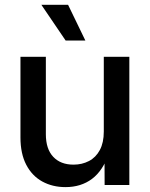

<svg xmlns="http://www.w3.org/2000/svg" viewBox="-20 -764 619 793"><path d="M250.5 8.8Q196.8 8.8 154.5 -14.4Q112.3 -37.6 88.4 -83.5Q64.5 -129.4 64.5 -196.3V-529.3H169.4V-209.5Q169.4 -148.9 199.7 -116.5Q230 -84 283.7 -84Q318.8 -84 347.4 -98.9Q376 -113.8 392.3 -144.3Q408.7 -174.8 408.7 -220.7V-529.3H514.2V0H412.1L411.6 -130.4H429.7Q405.3 -59.1 359.9 -25.1Q314.5 8.8 250.5 8.8ZM251 -596.7 150.9 -744.1H261.2L332.5 -596.7Z"/></svg>

Font: Inter 24pt Medium
Style: Regular
Weight: 500
Designer: Rasmus Andersson
Foundry: rsms
Version: Version 4.001;git-66647c0bb